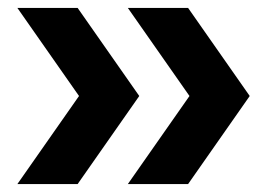

<svg xmlns="http://www.w3.org/2000/svg" viewBox="-20 -489 665 478"><path d="M23.3 -30.8 176.7 -250 23.3 -469.2H173.3L326.7 -250L173.3 -30.8ZM298.3 -30.8 451.7 -250 298.3 -469.2H448.3L601.7 -250L448.3 -30.8Z"/></svg>

Font: Funnel Display Light
Style: Bold
Weight: 700
Version: Version 1.000